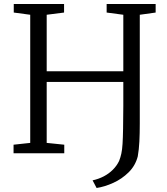

<svg xmlns="http://www.w3.org/2000/svg" viewBox="-20 -763 830 956"><path d="M461 173 441 135Q471 128.5 496.8 115Q522.5 101.5 542 82Q561.5 62.5 573 38.5Q580 21 584.2 1.5Q588.5 -18 590.2 -47.2Q592 -76.5 592.8 -121.8Q593.5 -167 594 -235.5V-355H212.5V-51.5L300 -42.5V0H47.5V-42.5L130.5 -51.5V-689.5L48.5 -700.5V-743H299V-700.5L212.5 -689.5V-408H594V-689.5L511 -700.5V-743H755V-700.5L676 -689.5V-255.5Q676 -196.5 676 -147.8Q676 -99 674 -58.8Q672 -18.5 666 15.5Q654 62 620.5 95Q587 128 544 147.5Q501 167 461 173Z"/></svg>

Font: Merriweather 20pt Light
Style: Regular
Weight: 300
Version: Version 2.100